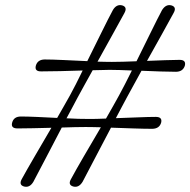

<svg xmlns="http://www.w3.org/2000/svg" viewBox="-20 -725 742 749"><path d="M314.5 -229.5Q297 -229.5 272.8 -229Q248.5 -228.5 221 -227.5Q191.5 -171 160.8 -112.2Q130 -53.5 110 -15.5Q95.5 8.5 73.5 2.5Q52 -4 65.5 -27.5Q83.5 -60.5 115.8 -115.8Q148 -171 180.5 -226.5Q143 -225.5 108 -224.8Q73 -224 48.5 -224Q21 -224 27.5 -247Q34 -270.5 61.5 -270.5Q86.5 -270.5 124.5 -268.8Q162.5 -267 203 -265Q217.5 -290.5 230.5 -313.2Q243.5 -336 253 -353Q263 -371 275.8 -396.2Q288.5 -421.5 302.5 -450Q258.5 -448.5 214.5 -447.5Q170.5 -446.5 141 -446.5Q113.5 -446 120 -469.5Q127 -492.5 154 -493Q182.5 -493 228.5 -490.8Q274.5 -488.5 320.5 -486.5Q348.5 -543 375.8 -598.2Q403 -653.5 420.5 -686Q434.5 -709.5 456.5 -704Q478.5 -697.5 465 -673.5Q446.5 -639.5 418 -588.2Q389.5 -537 360.5 -484.5Q376.5 -484 390.8 -483.8Q405 -483.5 416.5 -483.5Q435 -483.5 459.8 -484.2Q484.5 -485 512.5 -486Q540.5 -542.5 567.8 -598Q595 -653.5 612 -685.5Q627 -709.5 648.5 -704Q671 -697.5 656.5 -673Q638.5 -640 610.5 -589.5Q582.5 -539 553.5 -487.5Q590.5 -489 624.5 -490.2Q658.5 -491.5 680.5 -491.5Q707 -491.5 701 -468.5Q693.5 -445.5 667 -445Q641.5 -445 605.5 -446.2Q569.5 -447.5 532 -449Q515 -418 500.2 -391Q485.5 -364 475 -345Q466.5 -329.5 455.5 -308.5Q444.5 -287.5 432 -264Q476 -265.5 518.8 -267.2Q561.5 -269 587.5 -269Q614.5 -269 608.5 -246Q601.5 -223 574 -222.5Q544 -222.5 500 -224Q456 -225.5 413 -227Q383 -170.5 352.5 -111.8Q322 -53 302 -15.5Q287 8.5 265.5 2.5Q243.5 -4 257.5 -27.5Q275.5 -61 308 -116.8Q340.5 -172.5 373.5 -228.5Q356.5 -229 341.5 -229.2Q326.5 -229.5 314.5 -229.5ZM283 -345Q274.5 -329 263.5 -308.2Q252.5 -287.5 239.5 -263.5Q264 -262 285.5 -261.5Q307 -261 324 -261Q337.5 -261 355.5 -261.2Q373.5 -261.5 393.5 -262.5Q408.5 -289 421.8 -312.2Q435 -335.5 444.5 -353Q454.5 -371.5 467.5 -396.5Q480.5 -421.5 494.5 -450Q469.5 -451 447 -451.8Q424.5 -452.5 407.5 -452.5Q394.5 -452 377.8 -451.8Q361 -451.5 341.5 -451Q324 -419.5 308.8 -392Q293.5 -364.5 283 -345Z"/></svg>

Font: Fraunces 72pt S000 Black
Style: Italic
Weight: 900
Italic angle: -16°
Version: Version 1.000; ttfautohint (v1.8.3)